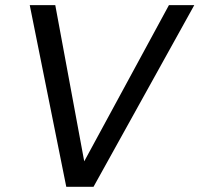

<svg xmlns="http://www.w3.org/2000/svg" viewBox="-20 -717 766 737"><path d="M234.4 0H339L725.7 -697.2H628.4L303.3 -97.7L192.2 -697.2H94.2Z"/></svg>

Font: Poppins Devanagari Thin
Style: Italic
Weight: 100
Italic angle: -10°
Designer: Ninad Kale (Devanagari), Jonny Pinhorn (Latin)
Foundry: Indian Type Foundry
Version: 4.005